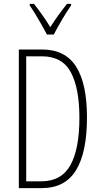

<svg xmlns="http://www.w3.org/2000/svg" viewBox="-20 -969 521 989"><path d="M428 -364Q428 -184 371.5 -92Q315 0 195 0H77V-714H197Q316 -714 372 -626Q428 -538 428 -364ZM389 -362Q389 -514 345 -596.5Q301 -679 195 -679H115V-35H192Q296 -35 342.5 -118Q389 -201 389 -362ZM222 -791Q209 -815 193 -843.5Q177 -872 161 -898Q145 -924 133 -941V-949H155Q174 -925 197 -893Q220 -861 239 -829Q260 -862 279.5 -889Q299 -916 325 -949H346V-941Q324 -909 299.5 -867.5Q275 -826 257 -791Z"/></svg>

Font: Noto Sans Gujarati ExtraCondensed ExtraLight
Style: Regular
Weight: 200
Width: 2
Designer: Jelle Bosma - Monotype Design Team, Universal Thirst
Foundry: Monotype Imaging Inc.
Version: Version 2.106; ttfautohint (v1.8.4.7-5d5b)